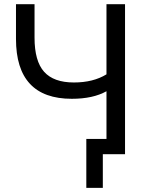

<svg xmlns="http://www.w3.org/2000/svg" viewBox="-20 -739 703 920"><path d="M490.2 -301.8Q425.8 -265.6 324.2 -265.6Q56.6 -265.6 56.6 -552.7V-718.8H145.5V-558.6Q145.5 -446.3 191.4 -395Q237.3 -343.8 334 -343.8Q426.8 -343.8 490.2 -382.8V-718.8H579.1V0H472.7V161.1H393.6V-73.2H490.2Z"/></svg>

Font: Min Sans
Style: Regular
Weight: 400
Designer: Jinseong-Kim, NotoSansCJK, Nunito
Foundry: Jinseong-Kim
Version: Version 1.400;Glyphs 3.1.2 (3151)